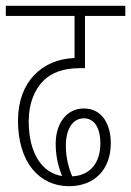

<svg xmlns="http://www.w3.org/2000/svg" viewBox="-20 -642 452 662"><path d="M218 0C306 0 362 -58 362 -148C362 -215 331 -268 269 -268C208 -268 172 -214 172 -147C172 -105 180 -71 194 -35C125 -46 79 -113 79 -224C79 -284 98 -333 132 -366C160 -392 198 -407 257 -407H273V-587H412V-622H0V-587H237V-442C126 -438 42 -361 42 -226C42 -82 116 0 218 0ZM207 -140C207 -196 230 -234 269 -234C305 -234 326 -202 326 -147C326 -83 293 -37 229 -34C217 -62 207 -98 207 -140Z"/></svg>

Font: Noto Sans ExtraCondensed ExtraLight
Style: Regular
Weight: 200
Width: 2
Designer: Monotype Design Team
Foundry: Monotype Imaging Inc.
Version: Version 2.013